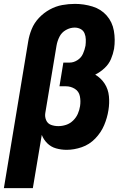

<svg xmlns="http://www.w3.org/2000/svg" viewBox="-54 -763 650 988"><path d="M-34 205H115L161 -69Q170 -45 189 -26Q208 -7 234.5 0.5Q261 8 289 8Q327 8 366.5 -5.5Q406 -19 436 -50Q466 -81 482 -119Q498 -157 504 -196Q510 -232 506.5 -268Q503 -304 484.5 -332.5Q466 -361 436 -379Q462 -392 484 -412.5Q506 -433 517 -459Q528 -485 533 -512Q540 -559 532 -604.5Q524 -650 495 -683Q466 -716 422 -729.5Q378 -743 332 -743Q299 -743 266 -737Q233 -731 202 -714Q171 -697 146.5 -671Q122 -645 109 -613Q96 -581 91 -549ZM246 -114Q226 -114 208.5 -120.5Q191 -127 183.5 -144.5Q176 -162 179 -181L237 -529Q241 -552 252 -574Q263 -596 285 -608.5Q307 -621 330 -621Q347 -621 361 -613.5Q375 -606 381 -591.5Q387 -577 387.5 -560.5Q388 -544 386 -528Q382 -507 373 -486.5Q364 -466 344.5 -453.5Q325 -441 305 -441H272L252 -319H285Q310 -319 331 -306Q352 -293 357 -268Q362 -243 358 -217Q355 -197 346.5 -177.5Q338 -158 322 -142.5Q306 -127 286 -120.5Q266 -114 246 -114Z"/></svg>

Font: Iosevka Sparkle Heavy Oblique
Style: Regular
Weight: 900
Italic angle: -9°
Designer: Belleve Invis
Foundry: Belleve Invis
Version: Version 4.5.0; ttfautohint (v1.8.3)